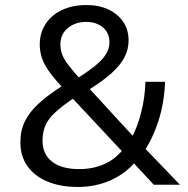

<svg xmlns="http://www.w3.org/2000/svg" viewBox="-20 -734 746 763"><path d="M290 9Q219 9 167.5 -13Q116 -35 88.5 -74.5Q61 -114 61 -168Q61 -216 79 -252Q97 -288 130 -319Q163 -350 207 -379L242 -402L230 -385Q180 -437 159 -475.5Q138 -514 138 -557Q138 -603 161 -638.5Q184 -674 226 -694Q268 -714 323 -714Q373 -714 410.5 -696.5Q448 -679 469.5 -647.5Q491 -616 491 -573Q491 -537 474 -505Q457 -473 422 -442Q387 -411 331 -376L325 -393L515 -186L502 -185Q524 -223 540 -283.5Q556 -344 558 -409H636Q633 -326 610 -254.5Q587 -183 552 -132L546 -155L695 0H591L502 -96H522Q481 -45 420.5 -18Q360 9 290 9ZM295 -62Q352 -62 398 -83.5Q444 -105 475 -148V-122L257 -355H292L260 -335Q223 -309 198 -286Q173 -263 161 -236.5Q149 -210 149 -175Q149 -121 187 -91.5Q225 -62 295 -62ZM323 -647Q279 -647 249.5 -622.5Q220 -598 220 -557Q220 -536 227.5 -516.5Q235 -497 253 -474Q271 -451 301 -417L283 -420Q329 -449 358 -472.5Q387 -496 401 -518.5Q415 -541 415 -565Q415 -604 388.5 -625.5Q362 -647 323 -647Z"/></svg>

Font: Nunito Sans 8pt
Style: Regular
Weight: 400
Version: Version 3.101;gftools[0.9.27]